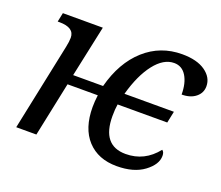

<svg xmlns="http://www.w3.org/2000/svg" viewBox="-98 -686 961 836"><g transform="rotate(20 383.0 -268.0)"><path d="M674.8 -125Q685.1 -118.7 685.1 -100.1Q685.1 -60.1 637.9 -25.1Q590.8 9.8 512.2 9.8Q425.8 9.8 376 -44.2Q326.2 -98.1 326.2 -196.8Q326.2 -221.7 330.1 -252H189.9L137.2 0H43.9L127.9 -401.9Q133.8 -429.7 133.8 -446.8Q133.8 -494.1 64 -494.1H56.2L64.9 -536.1H250L199.2 -297.9H337.9Q368.7 -415 441.7 -480.5Q514.6 -545.9 615.2 -545.9Q683.6 -545.9 722.4 -518.6Q761.2 -491.2 761.2 -450.2Q761.2 -419.4 736.8 -399.7Q712.4 -379.9 671.9 -379.9Q671.9 -432.6 651.9 -465.3Q631.8 -498 595.2 -498Q546.4 -498 504.4 -444.1Q462.4 -390.1 437 -297.9H666L654.8 -244.1H424.8Q420.9 -220.7 420.9 -189Q420.9 -53.2 530.8 -53.2Q618.2 -53.2 674.8 -125Z"/></g></svg>

Font: Droid Serif
Style: Italic
Weight: 400
Italic angle: -12°
Designer: Monotype Design team
Foundry: Monotype Imaging Inc.
Version: Version 1.03